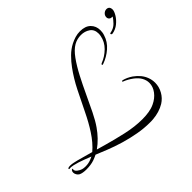

<svg xmlns="http://www.w3.org/2000/svg" viewBox="-159 -963 1328 1328"><g transform="rotate(-45 504.5 -299.5)"><path d="M669 94Q661 95 652.5 95Q644 95 636 95Q582 95 523 84.5Q464 74 406.5 57Q349 40 299 20L215 -14Q205 -9 195.5 -5Q186 -1 175 3Q142 14 98 14Q82 14 67 11.5Q52 9 42 4Q31 -2 24.5 -13.5Q18 -25 18 -36Q18 -47 24 -54Q28 -58 32 -58.5Q36 -59 34 -54Q31 -38 47.5 -25.5Q64 -13 78 -9Q91 -5 110 -5Q138 -5 163 -15L186 -25Q163 -35 139 -43.5Q115 -52 95 -59Q80 -64 56.5 -69.5Q33 -75 19 -72H18Q15 -72 14 -75Q13 -78 17 -81Q22 -85 37 -85Q53 -85 72 -80.5Q91 -76 100 -74L212 -43Q236 -63 259 -90Q282 -117 302 -148Q338 -203 372.5 -274.5Q407 -346 444.5 -420.5Q482 -495 527 -556Q550 -588 581 -619Q612 -650 649 -669Q671 -680 694 -687Q717 -694 742 -694Q794 -694 821 -667Q848 -640 848 -599Q848 -589 846.5 -578Q845 -567 841 -556Q826 -507 786 -472.5Q746 -438 698 -421Q692 -419 691 -419Q686 -419 686 -423Q686 -429 694 -432Q739 -449 775.5 -485Q812 -521 821 -570Q822 -576 822.5 -581.5Q823 -587 823 -591Q823 -632 794.5 -651.5Q766 -671 729 -671Q691 -671 659 -653Q624 -633 590.5 -586.5Q557 -540 525.5 -479.5Q494 -419 464.5 -355.5Q435 -292 407.5 -236Q380 -180 354 -143Q332 -111 305 -83Q278 -55 247 -33L310 -15Q380 5 462 23.5Q544 42 618 42Q652 42 683 37Q714 32 739 20Q780 1 805 -32Q830 -65 830 -102Q830 -128 816.5 -153Q803 -178 774 -200Q758 -212 741 -221.5Q724 -231 710 -236Q703 -239 703 -242Q703 -244 706.5 -245Q710 -246 711 -246Q745 -238 779 -215Q831 -178 849 -129Q859 -103 859 -75Q859 -35 839 1Q819 37 784 59Q734 89 669 94ZM891 -523Q879 -523 879 -532Q879 -538 890 -538Q922 -545 943 -566.5Q964 -588 975 -606H969Q956 -606 948 -613.5Q940 -621 940 -633Q940 -649 951.5 -660.5Q963 -672 979 -673Q1009 -673 1009 -639Q1008 -622 992.5 -596.5Q977 -571 951 -550Q925 -529 891 -523Z"/></g></svg>

Font: MonteCarlo
Style: Regular
Weight: 400
Designer: Robert E. Leuschke
Foundry: Robert E. Leuschke
Version: Version 1.010; ttfautohint (v1.8.3)